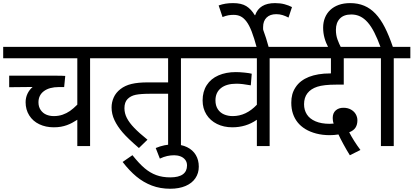

<svg xmlns="http://www.w3.org/2000/svg" viewBox="-20 -916 2593 1204"><path d="M648.9 -622.1V-550.8H544.9V0H464.8V-165Q445.8 -152.8 431.4 -145.3Q417 -137.7 399.7 -131.3Q382.3 -125 362.1 -121.3Q341.8 -117.7 317.4 -117.7Q266.6 -117.7 226.3 -137Q186 -156.2 163.3 -192.4Q140.6 -228.5 140.6 -274.9Q140.6 -303.2 152.1 -327.9Q163.6 -352.5 184.6 -370.6L37.6 -369.1V-441.4H331.1Q370.6 -441.4 389.2 -439.9L382.3 -370.1H350.1Q290 -370.1 255.6 -344.7Q221.2 -319.3 221.2 -274.4Q221.2 -246.1 235.1 -226.1Q249 -206.1 270.5 -197Q292 -188 317.4 -188Q347.2 -188 372.6 -196.8Q397.9 -205.6 418.9 -220.2Q439.9 -234.9 464.8 -259.8V-550.8H0V-622.1Z M1034.2 -328.1H925.3Q862.3 -328.1 830.8 -321.5Q799.3 -314.9 779.8 -294.9Q760.3 -274.9 760.3 -237.3Q760.3 -205.6 775.6 -175.8Q791 -146 821.8 -114Q852.5 -82 904.8 -40L851.1 12.2Q781.2 -47.9 748.8 -85.7Q716.3 -123.5 698 -162.1Q679.7 -200.7 679.7 -242.2Q679.7 -274.9 693.1 -304.9Q706.5 -335 735.4 -357.4Q764.2 -379.9 804.9 -389.6Q845.7 -399.4 906.7 -399.4H1034.2V-550.8H634.3V-622.1H1218.8V-550.8H1114.7V0H1034.2Z M956.5 12.2Q982.9 1 1011.2 -4.9Q1039.6 -10.7 1067.9 -10.7Q1117.2 -10.7 1153.1 6.8Q1189 24.4 1207.8 55.9Q1226.6 87.4 1226.6 129.4Q1226.6 169.9 1205.3 201.4Q1184.1 232.9 1143.6 250.2Q1103 267.6 1047.4 267.6Q984.9 267.6 932.1 247.6Q879.4 227.5 835.2 190.9Q791 154.3 749 99.6L810.5 57.1Q852.1 109.4 886.7 138.7Q921.4 168 960 182.1Q998.5 196.3 1047.4 196.3Q1100.1 196.3 1126.5 177.2Q1152.8 158.2 1152.8 121.6Q1152.8 100.6 1141.6 86.2Q1130.4 71.8 1112.1 64.7Q1093.8 57.6 1072.8 57.6Q1049.8 57.6 1028.6 62.3Q1007.3 66.9 982.4 78.6Z M1774.9 -622.1V-550.8H1670.9V0H1590.8V-165Q1555.7 -140.6 1517.6 -129.2Q1479.5 -117.7 1437 -117.7Q1383.3 -117.7 1340.8 -138.7Q1298.3 -159.7 1274.4 -198Q1250.5 -236.3 1250.5 -286.1Q1250.5 -341.8 1276.4 -382.1Q1302.2 -422.4 1349.6 -443.1Q1397 -463.9 1459 -463.9Q1482.4 -463.9 1513.9 -460.7Q1545.4 -457.5 1558.6 -453.6L1552.7 -380.9Q1497.1 -391.1 1462.9 -391.1Q1399.9 -391.1 1365.5 -363.5Q1331.1 -335.9 1331.1 -286.6Q1331.1 -253.9 1345.7 -231.4Q1360.4 -209 1385 -198.5Q1409.7 -188 1439.5 -188Q1523.4 -188 1590.8 -259.3V-550.8H1204.1V-622.1Z M1590.8 -614.7Q1573.7 -678.7 1558.1 -718.8Q1542.5 -758.8 1525.6 -781Q1508.8 -803.2 1489.7 -813Q1470.7 -822.8 1444.8 -822.8Q1427.7 -822.8 1412.1 -820.1Q1396.5 -817.4 1375.5 -809.1L1351.1 -881.8Q1373 -889.6 1394.8 -893.1Q1416.5 -896.5 1441.9 -896.5Q1493.7 -896.5 1524.2 -877.7Q1554.7 -858.9 1577.6 -820.8H1580.1Q1606.4 -896.5 1704.6 -896.5Q1737.8 -896.5 1764.2 -889.4Q1790.5 -882.3 1811 -871.6L1789.1 -805.7Q1772 -814.9 1753.2 -821Q1734.4 -827.1 1712.4 -827.1Q1673.3 -827.1 1651.6 -805.7Q1629.9 -784.2 1629.9 -746.6V-734.9Q1629.9 -731.4 1630.4 -729Q1647.9 -683.1 1666.5 -614.7Z M2173.8 57.6Q2152.8 23.9 2133.1 -12.5Q2113.3 -48.8 2102.5 -72.8Q2074.7 -68.4 2047.4 -68.4Q2002.4 -68.4 1963.1 -78.6Q1923.8 -88.9 1894.5 -106.9Q1865.2 -125 1846.2 -148.9Q1827.1 -172.9 1816.9 -203.4Q1806.6 -233.9 1806.6 -272Q1806.6 -299.8 1812.7 -323Q1818.8 -346.2 1833.3 -368.4Q1847.7 -390.6 1869.1 -407Q1890.6 -423.3 1917.2 -433.8Q1943.8 -444.3 1977.5 -450Q2011.2 -455.6 2050.3 -455.6H2055.2V-550.8H1760.3V-622.1H2294.4V-550.8H2135.7V-385.3H2087.4Q2010.3 -385.3 1969.7 -372.1Q1929.2 -358.9 1908 -331.5Q1886.7 -304.2 1886.7 -262.2Q1886.7 -226.1 1904.3 -198.5Q1921.9 -170.9 1958.3 -155.3Q1994.6 -139.6 2047.4 -139.6Q2057.6 -139.6 2072.3 -141.1Q2068.8 -149.9 2067.6 -159.7Q2066.4 -169.4 2066.4 -176.3Q2066.4 -207 2085.2 -223.6Q2104 -240.2 2133.3 -240.2Q2161.1 -240.2 2181.4 -228.5Q2201.7 -216.8 2211.4 -199Q2221.2 -181.2 2221.2 -161.6Q2221.2 -134.3 2209.2 -115.7Q2197.3 -97.2 2169.9 -86.4Q2198.2 -31.7 2240.2 24.4Z M2553.2 -550.8H2449.2V0H2368.7V-550.8H2279.8V-622.1H2365.7Q2346.7 -674.3 2327.1 -712.6Q2307.6 -751 2285.6 -775.9Q2263.7 -800.8 2238.5 -813Q2213.4 -825.2 2182.6 -825.2Q2135.7 -825.2 2111.1 -799.3Q2086.4 -773.4 2086.4 -729Q2086.4 -695.8 2096.2 -668.7Q2106 -641.6 2120.1 -614.7H2040.5Q2023.4 -647 2014.9 -678Q2006.3 -709 2006.3 -742.7Q2006.3 -776.4 2017.8 -804.7Q2029.3 -833 2051 -853.5Q2072.8 -874 2104.2 -885.3Q2135.7 -896.5 2175.8 -896.5Q2224.6 -896.5 2263.7 -880.1Q2302.7 -863.8 2334.7 -830.1Q2366.7 -796.4 2393.1 -744.6Q2419.4 -692.9 2443.4 -622.1H2553.2Z"/></svg>

Font: NotoSans
Style: Regular
Weight: 400
Designer: Monotype Design team
Foundry: Monotype Imaging Inc.
Version: Version 1.04; ttfautohint (v1.4.1)